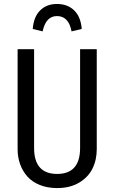

<svg xmlns="http://www.w3.org/2000/svg" viewBox="-20 -936 577 968"><path d="M267.1 -916Q320.3 -916 353.8 -883.8Q387.2 -851.6 392.1 -790L340.8 -777.8Q326.2 -855 267.1 -855Q211.4 -855 194.8 -777.8L145 -790Q149.9 -851.6 182.6 -883.8Q215.3 -916 267.1 -916ZM467.8 -688V-184.1Q467.8 -128.9 445.8 -85.2Q423.8 -41.5 377.9 -14.6Q332 12.2 268.1 12.2Q219.7 12.2 181.2 -3.2Q142.6 -18.6 118.4 -45.7Q94.2 -72.8 81.5 -107.9Q68.8 -143.1 68.8 -184.1V-688H151.9V-189.9Q151.9 -59.1 268.1 -59.1Q383.8 -59.1 383.8 -189.9V-688Z"/></svg>

Font: Fira Sans Compressed Book
Style: Regular
Weight: 350
Width: 1
Designer: Carrois Corporate & Edenspiekermann AG
Foundry: Carrois Corporate GbR & Edenspiekermann AG
Version: Version 4.203;PS 004.203;hotconv 1.0.88;makeotf.lib2.5.64775